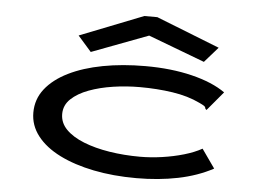

<svg xmlns="http://www.w3.org/2000/svg" viewBox="-50 -750 1100 825"><g transform="rotate(5 500.0 -337.5)"><path d="M566 11Q466 11 381.5 -6Q297 -23 234 -54.5Q171 -86 136 -131Q101 -176 101 -231Q101 -289 136 -333.5Q171 -378 233.5 -409Q296 -440 380.5 -456Q465 -472 564 -472Q675 -472 765 -450Q855 -428 910 -389L848 -315L841 -307L836 -312Q835 -320 829 -324Q823 -328 808 -335Q756 -360 689 -370Q622 -380 548 -380Q490 -380 433 -371.5Q376 -363 329 -345.5Q282 -328 253.5 -301Q225 -274 225 -236Q225 -198 253 -169.5Q281 -141 330 -121.5Q379 -102 442 -92Q505 -82 574 -82Q620 -82 669 -89Q718 -96 762.5 -109Q807 -122 839 -140L896 -59Q829 -23 745.5 -6Q662 11 566 11ZM324 -512 266 -578 540 -686H596L870 -578L812 -512L568 -604Z"/></g></svg>

Font: Inconsolata UltraExpanded SemiBold
Style: Regular
Weight: 600
Width: 9
Monospace: yes
Designer: Raph Levien, Cyreal, Brenton Simpson
Foundry: Raph Levien, Cyreal, Google
Version: Version 3.001; ttfautohint (v1.8.2.53-6de2)